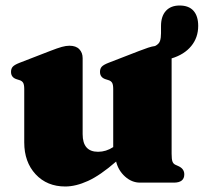

<svg xmlns="http://www.w3.org/2000/svg" viewBox="-20 -663 740 697"><path d="M68 -146V-340Q68 -356 63.8 -362.8Q59.5 -369.5 51 -372L40 -375.5Q20 -382 20 -402Q20 -414 26.5 -421Q33 -428 51 -435L162 -478Q189 -488.5 204.5 -492.8Q220 -497 232 -497Q256 -497 268 -484.2Q280 -471.5 280 -452V-176Q280 -112 336 -112Q365 -112 391 -129V-340Q391 -356 386.8 -362.8Q382.5 -369.5 374 -372L363 -375.5Q343 -382 343 -402Q343 -414 349.5 -421Q356 -428 374 -435L485 -478Q504.5 -485.5 518 -490Q531.5 -494.5 543 -496Q557 -503 560.8 -514.2Q564.5 -525.5 564.5 -542.5V-568.5Q564.5 -604 582.2 -623.5Q600 -643 632 -643Q665.5 -643 682.5 -623.8Q699.5 -604.5 699.5 -569Q699.5 -526.5 674.2 -495.8Q649 -465 603 -451V-105Q603 -85 606 -76.8Q609 -68.5 616.5 -65L627.5 -60Q649 -50.5 649 -30Q649 0 611 0H488.5Q458.5 0 434 -22Q409.5 -44 401.5 -76.5Q344 -26.5 299.5 -6.2Q255 14 217 14Q150.5 14 109.2 -30.5Q68 -75 68 -146Z"/></svg>

Font: Fraunces 9pt S000 Black
Style: Regular
Weight: 900
Version: Version 1.000; ttfautohint (v1.8.3)